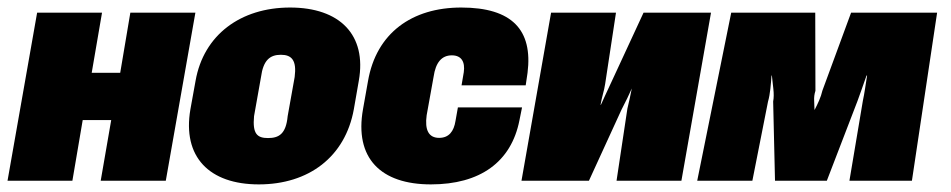

<svg xmlns="http://www.w3.org/2000/svg" viewBox="-61 -480 2525 510"><path d="M-41 0H131.3L158.7 -161.1H234.4L206.5 0H379.4L458 -446.3H285.2L258.3 -286.6H182.6L210 -446.3H37.6Z M626.5 9.8C758.8 9.8 856 -63 878.9 -189.9L892.1 -265.6C913.6 -387.2 841.8 -460 709.5 -460C578.1 -460 480 -387.2 458.5 -265.6L444.8 -189.9C422.9 -63 495.1 9.8 626.5 9.8ZM650.9 -113.3C622.1 -113.3 609.4 -124.5 613.8 -171.4L632.3 -275.4C638.2 -319.8 655.8 -334.5 685.1 -334.5C713.9 -334.5 727.5 -319.8 721.7 -275.4L703.1 -171.4C698.7 -124.5 680.2 -113.3 650.9 -113.3Z M1083.5 9.8C1213.9 9.8 1296.9 -49.3 1318.8 -160.6L1325.7 -194.8H1155.3L1148.9 -158.7C1144.5 -130.9 1131.3 -113.8 1105.5 -113.8C1077.6 -113.8 1066.9 -134.8 1072.3 -173.8L1090.8 -276.4C1096.2 -313.5 1111.8 -333 1139.2 -333C1165 -333 1174.8 -315.4 1170.9 -288.1L1165 -253.4H1335.4L1340.3 -286.6C1354.5 -400.4 1299.3 -460 1164.1 -460C1033.2 -460 938.5 -392.1 916.5 -264.6L903.3 -190.4C879.9 -59.6 950.7 9.8 1083.5 9.8Z M1324.2 0H1503.4L1589.8 -188.5L1605.5 -219.7L1617.2 -245.1C1613.3 -225.1 1609.9 -209.5 1605.5 -191.4L1576.7 0H1749L1827.6 -446.3H1648.4L1562 -259.8L1547.4 -228.5L1535.2 -201.7H1534.2C1536.1 -211.9 1538.1 -221.2 1540.5 -230C1543 -238.8 1544.9 -247.6 1546.4 -256.8L1575.2 -446.3H1402.8Z M1791 0H1937.5L1979 -210C1984.9 -230 1986.8 -257.8 1988.3 -279.3H1989.3L1993.2 -244.1C1994.6 -231.4 1994.6 -220.2 1992.7 -210.4L1997.6 0H2135.3L2216.8 -211.9L2228.5 -244.6L2240.7 -279.3H2242.2C2238.8 -257.8 2234.9 -230 2231 -212.4L2195.3 0H2361.3L2428.2 -446.3H2199.7L2123.5 -239.3C2119.6 -221.7 2110.8 -203.6 2103 -188.5H2102.5L2101.6 -212.4C2101.1 -221.2 2102.1 -230 2105 -238.8L2104.5 -446.3H1881.3Z"/></svg>

Font: Roboto Flex Super Cond Black
Style: Italic
Weight: 900
Width: 3
Italic angle: -10°
Designer: Berlow after Robertson
Foundry: Google
Version: Version 3.200;Glyphs 3.3 (3311)